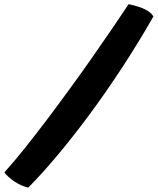

<svg xmlns="http://www.w3.org/2000/svg" viewBox="-108 -788 740 901"><path d="M495.5 -768.5Q548.5 -757 574.8 -743Q601 -729 612 -711Q541 -586.5 464.2 -469.5Q387.5 -352.5 310.2 -248.2Q233 -144 160.2 -57.5Q87.5 29 24.5 92.5Q-10.5 84 -41 63.2Q-71.5 42.5 -87.5 21Q-43.5 -27.5 7.8 -91.8Q59 -156 113.8 -228.5Q168.5 -301 223.2 -376.2Q278 -451.5 328.5 -523.8Q379 -596 421.8 -658.8Q464.5 -721.5 495.5 -768.5Z"/></svg>

Font: Grandstander ExtraBold
Style: Italic
Weight: 800
Italic angle: -15°
Designer: Tyler Finck
Foundry: Etcetera Type Co
Version: Version 1.200; ttfautohint (v1.8.3)